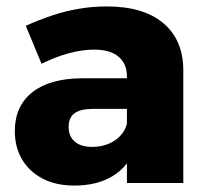

<svg xmlns="http://www.w3.org/2000/svg" viewBox="-20 -568 641 596"><path d="M268 -230Q230 -230 211.5 -216.5Q193 -203 193 -174Q193 -145 212 -128.5Q231 -112 266 -112Q293 -112 315.5 -121Q338 -130 353.5 -146.5Q369 -163 374 -184L399 -105Q377 -50 329 -21Q281 8 211 8Q153 8 111.5 -14Q70 -36 48 -74Q26 -112 26 -161Q26 -238 79.5 -281Q133 -324 233 -325H391V-230ZM374 -331Q374 -370 348 -392Q322 -414 271 -414Q237 -414 195 -403Q153 -392 109 -370L60 -488Q103 -507 143.5 -520.5Q184 -534 226 -541Q268 -548 312 -548Q425 -548 486.5 -496.5Q548 -445 549 -352V0H374Z"/></svg>

Font: Alexandria
Style: Bold
Weight: 700
Designer: Mohamed Gaber
Foundry: Kief Type Foundry
Version: Version 5.100